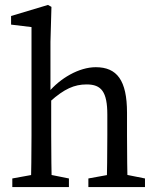

<svg xmlns="http://www.w3.org/2000/svg" viewBox="-20 -760 640 780"><path d="M30 0H260V-35L160 -55H140L30 -35V0ZM105 0H191C189 -45 188 -148 188 -210V-365L185 -378V-590L189 -732L175 -740L25 -695V-660L108 -650V-210C108 -148 107 -45 105 0ZM339 0H569V-35L469 -55H449L339 -35V0ZM413 0H499C497 -45 496 -146 496 -210V-302C496 -434 455 -487 369 -487C301 -487 224 -442 176 -384H165L184 -348C241 -399 282 -417 332 -417C392 -417 416 -387 416 -294V-210C416 -146 415 -45 413 0Z"/></svg>

Font: Source Serif Variable
Style: Regular
Weight: 389
Designer: Frank Grießhammer
Foundry: Adobe Systems Incorporated
Version: Version 3.001;hotconv 1.0.111;makeotfexe 2.5.65597